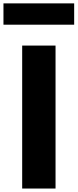

<svg xmlns="http://www.w3.org/2000/svg" viewBox="-23 -1088 448 1108"><path d="M105 0H297.5V-825H105ZM-3 -945.5H405V-1068.5H-3Z"/></svg>

Font: Spartan ExtraBold
Style: Regular
Weight: 800
Designer: Matt Bailey, Mirko Velimirovic
Foundry: Matt Bailey
Version: Version 1.003; ttfautohint (v1.8.3)